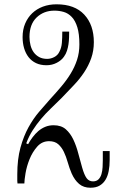

<svg xmlns="http://www.w3.org/2000/svg" viewBox="-20 -860 560 900"><path d="M245.1 -839.8Q330.1 -839.8 375 -791.5Q419.9 -743.2 419.9 -662.1Q419.9 -622.1 407.5 -586.9Q395 -551.8 374 -520.3Q353 -488.8 325.4 -460Q297.9 -431.2 269 -400.9Q243.2 -375 218.5 -351.6Q193.8 -328.1 172.4 -302.5Q150.9 -276.9 133.1 -249Q115.2 -221.2 103 -188L111.8 -184.1Q121.1 -201.2 133.1 -217Q145 -232.9 159.4 -245.4Q173.8 -257.8 191.9 -265.4Q210 -272.9 231 -272.9Q267.1 -272.9 288.6 -253.9Q310.1 -234.9 324 -205.3Q337.9 -175.8 346.9 -140.9Q356 -106 365.2 -74.2Q375 -40 386 -24.9Q397 -9.8 416 -9.8Q432.1 -9.8 441.7 -19.3Q451.2 -28.8 455.6 -43.9Q460 -59.1 460.9 -76.7Q461.9 -94.2 461.9 -108.9V-151.9H494.1V-109.9Q494.1 -82 489.5 -58.1Q484.9 -34.2 474.4 -17.1Q463.9 0 447 10Q430.2 20 403.8 20Q372.1 20 351.1 2.4Q330.1 -15.1 315.9 -46.9Q305.2 -71.8 297.6 -98.9Q290 -126 279.5 -147.9Q269 -169.9 252.9 -184.1Q236.8 -198.2 210 -198.2Q176.8 -198.2 154.3 -172.6Q131.8 -147 118.4 -113.5Q105 -80.1 99.6 -47.6Q94.2 -15.1 94.2 0H62Q61 -5.9 61 -12.2V-42Q61 -113.8 75.9 -168Q90.8 -222.2 113.5 -263.2Q136.2 -304.2 163.1 -335.7Q189.9 -367.2 213.9 -394Q242.2 -424.8 267.6 -454.8Q293 -484.9 311.5 -515.4Q330.1 -545.9 341.1 -579.3Q352.1 -612.8 352.1 -651.9Q352.1 -701.2 342.5 -732.2Q333 -763.2 316.4 -780.5Q299.8 -797.9 278.8 -804Q257.8 -810.1 234.9 -810.1Q185.1 -810.1 151.6 -778.1Q118.2 -746.1 118.2 -687Q118.2 -667 123 -647.9Q127.9 -628.9 137.9 -615Q147.9 -601.1 163.6 -592.5Q179.2 -584 201.2 -584Q217.8 -584 234.4 -592.5Q251 -601.1 258.8 -618.2Q268.1 -636.2 270 -658.7Q272 -681.2 272 -711.9H304.2Q304.2 -699.2 303.7 -683.6Q303.2 -668 301 -652.6Q298.8 -637.2 293.9 -622.1Q289.1 -606.9 279.8 -594.2Q268.1 -577.1 246.1 -565.7Q224.1 -554.2 198.2 -554.2Q169.9 -554.2 148.9 -564.2Q127.9 -574.2 114 -592Q100.1 -609.9 93 -634Q85.9 -658.2 85.9 -686Q85.9 -721.2 97.9 -749.5Q109.9 -777.8 130.9 -797.9Q151.9 -817.9 180.9 -828.9Q210 -839.8 245.1 -839.8Z"/></svg>

Font: Sevillana
Style: Regular
Weight: 400
Designer: Olga Umpeleva
Foundry: Brownfox
Version: Version 1.001